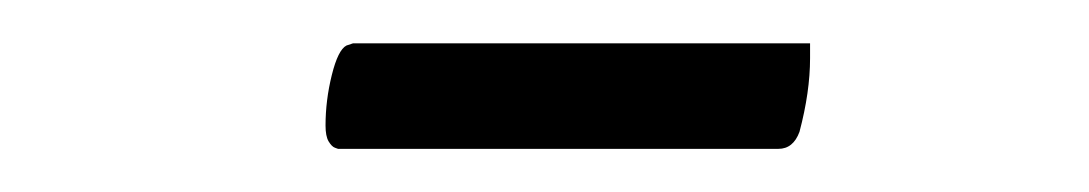

<svg xmlns="http://www.w3.org/2000/svg" viewBox="-20 -609 505 89"><path d="M130.9 -550.8Q130.9 -562.5 133.8 -574.2Q136.7 -585.9 140.6 -587.9L143.6 -588.9H355.5V-582Q355.5 -566.4 350.6 -547.9Q347.7 -540 340.8 -540H136.7Q136.7 -540 135.3 -540.5Q133.8 -541 132.3 -543.5Q130.9 -545.9 130.9 -550.8Z"/></svg>

Font: Comprehension Dark
Style: Regular
Weight: 700
Designer: Alfredo Marco Pradil
Foundry: Alfredo Marco Pradil
Version: 1.0